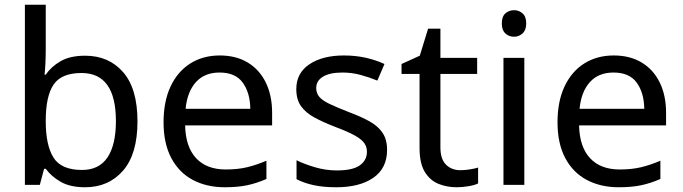

<svg xmlns="http://www.w3.org/2000/svg" viewBox="-20 -780 2881 810"><path d="M173 -575Q173 -541 171.5 -511.5Q170 -482 168 -465H173Q196 -499 236 -522Q276 -545 339 -545Q439 -545 499.5 -475.5Q560 -406 560 -268Q560 -130 499 -60Q438 10 339 10Q276 10 236 -13Q196 -36 173 -68H166L148 0H85V-760H173ZM324 -472Q239 -472 206 -423Q173 -374 173 -271V-267Q173 -168 205.5 -115.5Q238 -63 326 -63Q398 -63 433.5 -116Q469 -169 469 -269Q469 -472 324 -472Z M907 -546Q976 -546 1025.5 -516Q1075 -486 1101.5 -431.5Q1128 -377 1128 -304V-251H761Q763 -160 807.5 -112.5Q852 -65 932 -65Q983 -65 1022.5 -74.5Q1062 -84 1104 -102V-25Q1063 -7 1023 1.5Q983 10 928 10Q852 10 793.5 -21Q735 -52 702.5 -113.5Q670 -175 670 -264Q670 -352 699.5 -415Q729 -478 782.5 -512Q836 -546 907 -546ZM906 -474Q843 -474 806.5 -433.5Q770 -393 763 -321H1036Q1035 -389 1004 -431.5Q973 -474 906 -474Z M1613 -148Q1613 -70 1555 -30Q1497 10 1399 10Q1343 10 1302.5 1Q1262 -8 1231 -24V-104Q1263 -88 1308.5 -74.5Q1354 -61 1401 -61Q1468 -61 1498 -82.5Q1528 -104 1528 -140Q1528 -160 1517 -176Q1506 -192 1477.5 -208Q1449 -224 1396 -244Q1344 -264 1307 -284Q1270 -304 1250 -332Q1230 -360 1230 -404Q1230 -472 1285.5 -509Q1341 -546 1431 -546Q1480 -546 1522.5 -536.5Q1565 -527 1602 -510L1572 -440Q1538 -454 1501 -464Q1464 -474 1425 -474Q1371 -474 1342.5 -456.5Q1314 -439 1314 -409Q1314 -387 1327 -371.5Q1340 -356 1370.5 -341.5Q1401 -327 1452 -307Q1503 -288 1539 -268Q1575 -248 1594 -219.5Q1613 -191 1613 -148Z M1922 -62Q1942 -62 1963 -65.5Q1984 -69 1997 -73V-6Q1983 1 1957 5.5Q1931 10 1907 10Q1865 10 1829.5 -4.5Q1794 -19 1772 -55Q1750 -91 1750 -156V-468H1674V-510L1751 -545L1786 -659H1838V-536H1993V-468H1838V-158Q1838 -109 1861.5 -85.5Q1885 -62 1922 -62Z M2192 -536V0H2104V-536ZM2149 -737Q2169 -737 2184.5 -723.5Q2200 -710 2200 -681Q2200 -653 2184.5 -639Q2169 -625 2149 -625Q2127 -625 2112 -639Q2097 -653 2097 -681Q2097 -710 2112 -723.5Q2127 -737 2149 -737Z M2569 -546Q2638 -546 2687.5 -516Q2737 -486 2763.5 -431.5Q2790 -377 2790 -304V-251H2423Q2425 -160 2469.5 -112.5Q2514 -65 2594 -65Q2645 -65 2684.5 -74.5Q2724 -84 2766 -102V-25Q2725 -7 2685 1.5Q2645 10 2590 10Q2514 10 2455.5 -21Q2397 -52 2364.5 -113.5Q2332 -175 2332 -264Q2332 -352 2361.5 -415Q2391 -478 2444.5 -512Q2498 -546 2569 -546ZM2568 -474Q2505 -474 2468.5 -433.5Q2432 -393 2425 -321H2698Q2697 -389 2666 -431.5Q2635 -474 2568 -474Z"/></svg>

Font: Noto Sans Hebrew Droid
Style: Regular
Weight: 400
Designer: Monotype Design Team
Foundry: Monotype Imaging Inc.
Version: Version 1.100